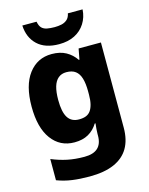

<svg xmlns="http://www.w3.org/2000/svg" viewBox="-145 -868 929 1197"><g transform="rotate(-15 319.0 -269.0)"><path d="M249 -559Q303 -559 341 -538Q379 -517 404 -480H408L421 -549H565V1Q565 79 534 132Q503 185 440 212.5Q377 240 282 240Q220 240 169.5 233Q119 226 72 208V71Q122 92 172 102.5Q222 113 282 113Q340 113 368.5 86.5Q397 60 397 8V-3Q397 -18 398.5 -36Q400 -54 402 -71H397Q373 -32 336 -11Q299 10 246 10Q153 10 98.5 -64Q44 -138 44 -274Q44 -411 100 -485Q156 -559 249 -559ZM308 -426Q277 -426 256 -408.5Q235 -391 225 -357Q215 -323 215 -271Q215 -194 238 -157.5Q261 -121 310 -121Q337 -121 355.5 -128.5Q374 -136 385.5 -152.5Q397 -169 403 -194Q409 -219 409 -254V-275Q409 -326 399 -359.5Q389 -393 367 -409.5Q345 -426 308 -426ZM508 -778Q505 -728 480 -688.5Q455 -649 412.5 -627.5Q370 -606 312 -606Q222 -606 172.5 -652.5Q123 -699 119 -778H211Q216 -750 229 -737Q242 -724 263.5 -720Q285 -716 312 -716Q335 -716 356 -720.5Q377 -725 392.5 -738.5Q408 -752 413 -778Z"/></g></svg>

Font: Noto Sans Hebrew ExtraBold
Style: Regular
Weight: 800
Designer: Monotype Design Team
Foundry: Monotype Imaging Inc.
Version: Version 2.003